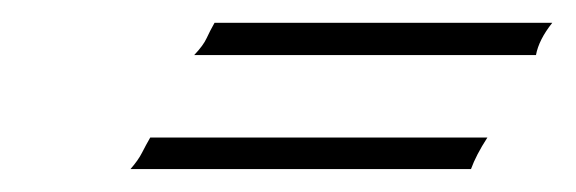

<svg xmlns="http://www.w3.org/2000/svg" viewBox="-20 -342 498 166"><path d="M147.9 -294.4Q155.8 -302.7 158.7 -309.1Q161.6 -315.4 165.5 -322.3H457.5Q445.8 -307.6 443.4 -294.4ZM92.8 -195.8Q99.6 -203.6 102.8 -210Q106 -216.3 109.9 -223.1H401.4Q391.6 -208 387.2 -195.8Z"/></svg>

Font: Pinyon Script
Style: Regular
Weight: 400
Designer: Nicole Fally, Eben Sorkin
Foundry: Sorkin Type Co.
Version: Version 1.008; ttfautohint (v1.8.4.7-5d5b)